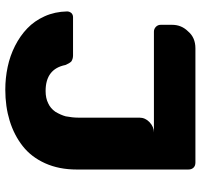

<svg xmlns="http://www.w3.org/2000/svg" viewBox="-36 -704 747 714"><g transform="rotate(90 337.0 -346.5)"><path d="M159.2 -700.2H584Q596.2 -700.2 603 -693.1Q609.9 -686 609.9 -673.8V-258.8Q609.9 -192.9 586.7 -141.4Q563.5 -89.8 522.7 -57.9Q481.9 -25.9 428.7 -9.5Q375.5 6.8 313 6.8Q269.5 6.8 228.3 -2Q187 -10.7 149.9 -29.5Q112.8 -48.3 85 -75Q57.1 -101.6 40 -139.6Q22.9 -177.7 22 -223.1Q22 -231.4 27.8 -238.8Q34.2 -245.1 43 -245.1H186Q198.2 -245.1 208 -238.8Q215.3 -231.4 221.2 -216.8Q235.8 -143.1 317.9 -143.1Q344.7 -143.1 363.8 -152.8Q382.3 -161.1 395 -179.2Q407.2 -199.7 412.1 -217.8Q417 -243.2 417 -265.1V-492.2Q417 -513.7 434.1 -529.8Q451.2 -545.9 472.2 -545.9H97.2Q86.9 -545.9 79.3 -553.2Q71.8 -560.5 71.8 -570.8V-613.8Q71.8 -648.4 96.2 -672.9Q119.1 -700.2 159.2 -700.2Z"/></g></svg>

Font: Cunia
Style: Bold
Weight: 700
Designer: Alejo Bergmann, Denis Ignatov
Foundry: Hubert & Fischer
Version: Version 1.00 February 21, 2019, initial release